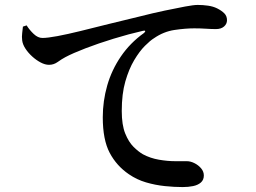

<svg xmlns="http://www.w3.org/2000/svg" viewBox="-20 -745 1040 779"><path d="M721 14Q687 14 648.5 10Q610 6 572.5 -5Q535 -16 503 -38Q453 -72 425 -125Q397 -178 397 -269Q397 -335 415 -398Q433 -461 470.5 -516Q508 -571 564 -611Q570 -616 569 -619Q568 -622 560 -620Q503 -607 441 -588Q379 -569 327 -549Q275 -529 245 -513Q230 -505 214 -493.5Q198 -482 179 -482Q163 -482 145 -491.5Q127 -501 110.5 -516Q94 -531 83 -548Q72 -565 70 -581Q68 -596 70 -610.5Q72 -625 73 -637L88 -642Q100 -623 117 -607Q134 -591 152 -591Q173 -591 213 -598.5Q253 -606 306 -619Q359 -632 420.5 -647.5Q482 -663 546 -678Q601 -692 648.5 -702Q696 -712 731 -718.5Q766 -725 782 -725Q803 -725 824 -722Q845 -719 861 -711Q879 -702 890 -691Q901 -680 901 -663Q901 -648 889 -637.5Q877 -627 856 -627Q838 -627 815.5 -628.5Q793 -630 768 -630Q733 -630 688.5 -623.5Q644 -617 605 -590Q590 -581 568 -559Q546 -537 524.5 -501Q503 -465 488.5 -414.5Q474 -364 474 -295Q474 -238 488 -203.5Q502 -169 521.5 -149.5Q541 -130 560 -119Q590 -103 625 -97Q660 -91 691 -91Q722 -91 738 -91Q753 -91 769 -83Q785 -75 796 -62Q807 -49 807 -33Q807 -15 795 -4.5Q783 6 763.5 10Q744 14 721 14Z"/></svg>

Font: Noto Serif SC ExtraLight SemiBold
Style: Regular
Weight: 600
Version: Version 2.002-H1;hotconv 1.1.0;makeotfexe 2.6.0